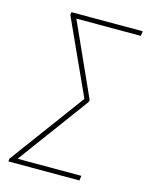

<svg xmlns="http://www.w3.org/2000/svg" viewBox="-105 -748 631 815"><g transform="rotate(15 210.0 -340.5)"><path d="M419.9 -681.2 417 -660.2H133.8L277.8 -340.8L275.9 -332L46.9 -21H327.1L324.2 0H12.2L13.2 -12.2L254.9 -339.8L105 -668.9L106.9 -681.2Z"/></g></svg>

Font: Fira Sans Compressed Thin
Style: Italic
Weight: 100
Width: 3
Italic angle: -8°
Designer: Carrois Corporate & Edenspiekermann AG
Foundry: Carrois Corporate GbR & Edenspiekermann AG
Version: Version 4.203;PS 004.203;hotconv 1.0.88;makeotf.lib2.5.64775